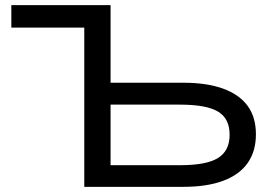

<svg xmlns="http://www.w3.org/2000/svg" viewBox="-20 -725 1082 745"><path d="M307 0V-618H24V-705H409V-404H691Q783 -404 846 -381Q909 -358 941 -314Q973 -270 973 -204Q973 -138 941 -92.5Q909 -47 846 -23.5Q783 0 691 0ZM409 -84H679Q781 -84 826 -112Q871 -140 871 -202Q871 -265 826 -292Q781 -319 679 -319H409Z"/></svg>

Font: Nunito Sans 7pt Expanded
Style: Regular
Weight: 400
Width: 7
Designer: Vernon Adams
Foundry: Vernon Adams
Version: Version 3.101;gftools[0.9.27]